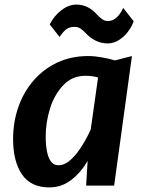

<svg xmlns="http://www.w3.org/2000/svg" viewBox="-20 -808 628 836"><path d="M195 8Q114 8 75.5 -49Q37 -106 37 -202Q37 -277 60.2 -342.8Q83.5 -408.5 126.8 -458.2Q170 -508 230.2 -536Q290.5 -564 364.5 -564Q391.5 -564 423.5 -558.2Q455.5 -552.5 481 -545L554.5 -564L477 0H355L361.5 -107.5Q334 -59 291.5 -25.5Q249 8 195 8ZM235 -88.5Q256.5 -88.5 276.8 -103.5Q297 -118.5 315.2 -142Q333.5 -165.5 348.8 -192.5Q364 -219.5 375 -244L407 -470.5Q382.5 -478 351.5 -478Q295 -478 256.5 -438Q217.5 -397.5 198.2 -336.8Q179 -276 179 -213Q179 -178.5 184.2 -150.2Q189.5 -122 201.5 -105.2Q213.5 -88.5 235 -88.5ZM449.5 -619Q420.5 -619 397 -630.8Q373.5 -642.5 356.5 -660.5Q342.5 -675.5 331.2 -683.2Q320 -691 303 -691Q284.5 -691 270.5 -681.8Q256.5 -672.5 239.5 -647L196.5 -701.5Q214.5 -738 246.5 -763Q278.5 -788 312.5 -788Q339 -788 361.5 -776.8Q384 -765.5 401.5 -745.5Q415 -731 425.8 -723.8Q436.5 -716.5 449 -716.5Q463.5 -716.5 475.5 -723.2Q487.5 -730 497.8 -742.5Q508 -755 516.5 -773.5L562 -715.5Q553.5 -691 536.5 -669Q519.5 -647 496.8 -633Q474 -619 449.5 -619Z"/></svg>

Font: Merriweather Sans SemiBold
Style: Italic
Weight: 600
Italic angle: -7.5°
Designer: Eben Sorkin
Foundry: Eben Sorkin
Version: Version 2.001